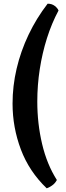

<svg xmlns="http://www.w3.org/2000/svg" viewBox="-20 -820 360 1040"><path d="M233 200Q138 109 93 -10.5Q48 -130 48 -259Q48 -354 70 -448Q92 -542 134.5 -631.5Q177 -721 238 -800Q261 -800 276.5 -788Q292 -776 297 -763Q260 -694 234.5 -613.5Q209 -533 195.5 -446Q182 -359 182 -270Q182 -151 208 -40.5Q234 70 288 155Q278 174 261 185.5Q244 197 233 200Z"/></svg>

Font: Texturina 12pt ExtraBold
Style: Regular
Weight: 800
Designer: Guillermo Torres Carreño
Foundry: Omnibus-Type
Version: Version 1.002